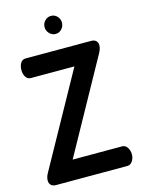

<svg xmlns="http://www.w3.org/2000/svg" viewBox="-135 -1001 793 1078"><g transform="rotate(-15 261.0 -462.5)"><path d="M509 -57Q509 -35 497.5 -17.5Q486 0 468 0H53Q34 0 24 -10Q14 -20 14 -36Q14 -58 28 -81L325 -617H72Q53 -617 42.5 -633.5Q32 -650 32 -674Q32 -697 42 -714Q52 -731 72 -731H452Q471 -731 481 -721.5Q491 -712 491 -696Q491 -675 476 -649L180 -114H468Q486 -114 497.5 -96.5Q509 -79 509 -57ZM321 -873Q321 -852 306.5 -836Q292 -820 271 -820Q250 -820 235 -836Q220 -852 220 -873Q220 -894 235 -909.5Q250 -925 271 -925Q292 -925 306.5 -909.5Q321 -894 321 -873Z"/></g></svg>

Font: Dosis
Style: Regular
Weight: 400
Designer: Edgar Tolentino, Pablo Impallari, Igino Marini
Foundry: Edgar Tolentino, Pablo Impallari, Igino Marini
Version: Version 1.007;Glyphs 3.1.1 (3134)